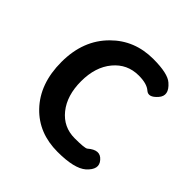

<svg xmlns="http://www.w3.org/2000/svg" viewBox="-157 -691 830 830"><g transform="rotate(45 258.5 -275.5)"><path d="M311 13Q196 13 124 -62Q48 -141 48 -274Q48 -407 130 -488Q206 -564 320 -564Q409 -564 438 -538Q483 -499 452 -464Q421 -429 398.5 -449Q376 -469 326 -469Q256 -469 211.5 -415.5Q167 -362 167 -275Q167 -188 210 -134.5Q253 -81 322 -81Q383 -81 392 -88Q437 -127 466 -93Q495 -60 451 -20Q413 13 311 13Z"/></g></svg>

Font: Resource Han Rounded CN Medium
Style: Regular
Weight: 500
Designer: Cyano Hao (round all glyphs); Ryoko NISHIZUKA 西塚涼子 (kana, bopomofo & ideographs); Paul D. Hunt (Latin, Greek & Cyrillic)
Foundry: Cyano Hao
Version: 0.990